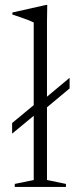

<svg xmlns="http://www.w3.org/2000/svg" viewBox="-20 -740 317 760"><path d="M127 -293 28 -211V-253L127 -335L152.5 -346L255.5 -432V-390L152.5 -304ZM166 -27.5 241 -12V0H38.5V-12L113.5 -27.5V-651Q107 -654.5 94.5 -659.5Q82 -664.5 65.2 -670.2Q48.5 -676 29 -682.5V-690.5L162 -720.5H167L166 -655Z"/></svg>

Font: Newsreader 36pt Light
Style: Regular
Weight: 300
Designer: Hugues Gentile
Foundry: Production Type
Version: Version 1.003